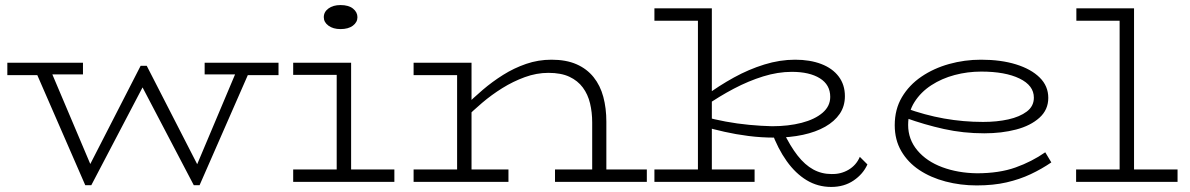

<svg xmlns="http://www.w3.org/2000/svg" viewBox="-20 -719 4706 759"><path d="M9 -422V-471H308V-425H154L146 -422ZM317 13 117 -446H178L355 -28L338 13ZM329 13 314 -26 536 -459H547L560 -405L341 13ZM746 13 527 -405 541 -459H560L781 -28L767 13ZM759 13 741 -26 919 -448H971L769 13ZM789 -425V-471H1081V-422H940L932 -425Z M1311 -8V-471H1368V-8ZM1139 0V-49H1539V0ZM1139 -423V-471H1360V-423ZM1326 -604Q1297 -604 1278.5 -617.5Q1260 -631 1260 -651Q1260 -672 1278.5 -685.5Q1297 -699 1326 -699Q1358 -699 1375.5 -685Q1393 -671 1393 -651Q1393 -631 1375 -617.5Q1357 -604 1326 -604Z M2321 0V-235Q2321 -275 2312.5 -310.5Q2304 -346 2284 -373Q2264 -400 2231 -415.5Q2198 -431 2148 -431Q2101 -431 2054.5 -414Q2008 -397 1965.5 -370.5Q1923 -344 1886 -312.5Q1849 -281 1819 -251V-300Q1850 -331 1888 -363.5Q1926 -396 1969 -423Q2012 -450 2060 -466.5Q2108 -483 2160 -483Q2218 -483 2259 -465Q2300 -447 2326.5 -414Q2353 -381 2365 -336Q2377 -291 2377 -238V0ZM1615 0V-49H1990V0ZM1787 0V-471H1844V0ZM1615 -422V-471H1837V-422ZM2174 0V-49H2537V0Z M3042 -175Q2989 -175 2938.5 -181.5Q2888 -188 2844 -198Q2800 -208 2765 -218L2767 -257Q2803 -247 2848.5 -238.5Q2894 -230 2941.5 -225.5Q2989 -221 3032 -220Q3097 -220 3149 -233.5Q3201 -247 3231.5 -273Q3262 -299 3262 -336Q3262 -384 3221 -409.5Q3180 -435 3110 -435Q3055 -435 2997 -417Q2939 -399 2881 -368.5Q2823 -338 2767 -299L2768 -340Q2822 -380 2881 -412.5Q2940 -445 3001.5 -464Q3063 -483 3123 -483Q3182 -483 3226.5 -466Q3271 -449 3295.5 -416.5Q3320 -384 3320 -339Q3320 -299 3299.5 -269Q3279 -239 3242 -218Q3205 -197 3154 -186Q3103 -175 3042 -175ZM2567 0V-49H2963V0ZM2739 -8V-686H2794V-8ZM2567 -637V-686H2792V-637ZM3266 20Q3213 20 3169 -6.5Q3125 -33 3090 -82Q3055 -131 3030 -199H3076Q3104 -141 3133 -104Q3162 -67 3195 -49Q3228 -31 3267 -31Q3304 -30 3334.5 -48Q3365 -66 3379 -99L3409 -69Q3392 -31 3354.5 -5.5Q3317 20 3266 20Z M3841 14Q3777 14 3718 -1.5Q3659 -17 3614 -47Q3569 -77 3543 -121.5Q3517 -166 3517 -224Q3517 -287 3545.5 -335Q3574 -383 3622.5 -416Q3671 -449 3732 -466Q3793 -483 3858 -483Q3937 -483 3996.5 -464.5Q4056 -446 4090 -412.5Q4124 -379 4124 -332Q4124 -285 4089 -253.5Q4054 -222 3997 -207Q3940 -192 3871 -192Q3788 -192 3711.5 -209Q3635 -226 3560 -253L3559 -292Q3636 -264 3712 -250.5Q3788 -237 3866 -237Q3921 -237 3966 -247Q4011 -257 4039 -278Q4067 -299 4067 -333Q4067 -381 4010.5 -408.5Q3954 -436 3859 -436Q3805 -436 3754 -422.5Q3703 -409 3661.5 -382Q3620 -355 3595 -315.5Q3570 -276 3570 -225Q3570 -168 3606.5 -124.5Q3643 -81 3705 -58Q3767 -35 3842 -34Q3930 -34 3994.5 -57Q4059 -80 4112 -117L4136 -77Q4098 -51 4054.5 -30.5Q4011 -10 3959 2Q3907 14 3841 14Z M4406 -8V-686H4463V-8ZM4234 0V-49H4635V0ZM4235 -637V-686H4461V-637Z"/></svg>

Font: BioRhyme SemiExpanded Light
Style: Regular
Weight: 300
Width: 6
Designer: Aoife Mooney
Foundry: Aoife Mooney Type
Version: Version 1.600;gftools[0.9.33]